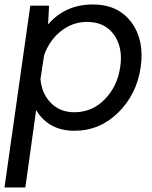

<svg xmlns="http://www.w3.org/2000/svg" viewBox="-57 -575 674 850"><path d="M354 -555.2Q465.8 -555.2 524.4 -476.6Q583 -397.9 565.9 -278.1Q548.8 -158.2 466.8 -77.1Q384.8 3.9 272.9 3.9Q157.7 3.9 103 -87.9L55.2 254.9H-37.1L77.1 -549.8H160.2L155.8 -466.8Q231.9 -555.2 354 -555.2ZM272 -78.1Q351.1 -78.1 407 -135.5Q462.9 -192.9 475.1 -277.8Q488.3 -363.8 447.8 -420.9Q407.2 -478 328.1 -478Q264.2 -478 212.6 -437Q161.1 -396 138.2 -330.1L122.1 -225.1Q127.9 -160.2 168.5 -119.1Q209 -78.1 272 -78.1Z"/></svg>

Font: Oakes Grotesk
Style: Italic
Weight: 400
Designer: Samuel Oakes
Foundry: Samuel Oakes
Version: Version 1.0 | wf-rip DC20170320